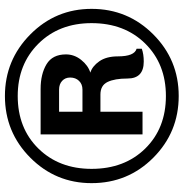

<svg xmlns="http://www.w3.org/2000/svg" viewBox="-3 -733 746 780"><g transform="rotate(-90 370.0 -343.0)"><path d="M370 -696Q516 -696 620 -593Q724 -490 724 -344Q724 -197 620.5 -93.5Q517 10 370 10Q223 10 119.5 -93Q16 -196 16 -344Q16 -490 119.5 -593Q223 -696 370 -696ZM370 -644Q239 -644 156.5 -560Q74 -476 74 -344Q74 -210 156.5 -126Q239 -42 370 -42Q500 -42 583 -126Q666 -210 666 -344Q666 -476 582.5 -560Q499 -644 370 -644ZM399 -551Q459 -551 499 -527Q539 -503 539 -448Q539 -414 516.5 -386Q494 -358 465 -349Q491 -341 511 -312.5Q531 -284 531 -237Q531 -170 562 -161V-140Q540 -132 510 -132Q441 -132 441 -198Q441 -250 427 -279Q413 -308 376 -308H306V-137H214V-551ZM396 -476H306V-381H396Q418 -381 431.5 -395Q445 -409 445 -431Q445 -451 431.5 -463.5Q418 -476 396 -476Z"/></g></svg>

Font: Chivo
Style: Bold
Weight: 700
Designer: Hector Gatti
Foundry: Omnibus-Type
Version: Version 1.007;PS 001.007;hotconv 1.0.88;makeotf.lib2.5.64775